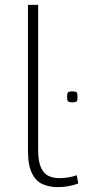

<svg xmlns="http://www.w3.org/2000/svg" viewBox="-20 -760 350 790"><path d="M277 -339Q264 -339 260 -343Q256 -347 256 -361Q256 -376 260 -380Q264 -384 277 -384Q292 -384 295.5 -380Q299 -376 299 -361Q299 -347 295.5 -343Q292 -339 277 -339ZM137 -740V-144Q137 -95 149 -69.5Q161 -44 181 -35.5Q201 -27 224 -27Q242 -27 260.5 -30Q279 -33 296 -39L302 -5Q284 2 262 6Q240 10 217 10Q184 10 156 -2Q128 -14 111.5 -47Q95 -80 95 -142V-740Z"/></svg>

Font: Georama Expanded ExtraLight
Style: Regular
Weight: 250
Width: 7
Designer: Jean-Baptiste Levee
Foundry: Production Type
Version: Version 1.001